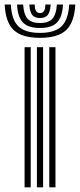

<svg xmlns="http://www.w3.org/2000/svg" viewBox="-56 -802 342 822"><path d="M155 0V-600H181.5V0ZM49.2 0V-600H75.5V0ZM102 0V-600H128.5V0ZM115.2 -640Q38 -640 2.9 -673.1Q-32.2 -706.2 -36 -782.5H-9.5Q-6.5 -717.5 22.6 -689.4Q51.8 -661.2 115.2 -661.2Q178.5 -661.2 207.5 -689.4Q236.5 -717.5 240.2 -782.5H266.5Q262.2 -706.2 227.1 -673.1Q192 -640 115.2 -640ZM115.2 -682.2Q65.2 -682.2 42.4 -705.5Q19.5 -728.8 17 -782.5H43.2Q45.5 -740.2 62.1 -721.9Q78.8 -703.5 115.2 -703.5Q151.5 -703.5 168.2 -721.9Q185 -740.2 187.5 -782.5H213.8Q210.8 -728.8 187.9 -705.5Q165 -682.2 115.2 -682.2ZM115.2 -724.8Q92.5 -724.8 81.9 -738.1Q71.2 -751.5 69.5 -782.5H92.8Q92.5 -763 98.8 -754.4Q105 -745.8 115.2 -745.8Q126 -745.8 132.1 -754.4Q138.2 -763 138 -782.5H161Q159.2 -751.5 148.6 -738.1Q138 -724.8 115.2 -724.8Z"/></svg>

Font: Big Shoulders Inline Text Thin ExtraBold
Style: Regular
Weight: 800
Version: Version 2.002